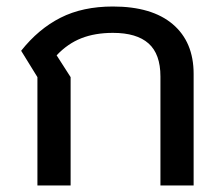

<svg xmlns="http://www.w3.org/2000/svg" viewBox="-20 -570 680 590"><path d="M95 -333 45 -414Q98 -481 166 -515.5Q234 -550 327 -550Q447 -550 511 -495.5Q575 -441 575 -343V0H473V-335Q473 -404 436.5 -436.5Q400 -469 327 -469Q272 -469 230 -452.5Q188 -436 154 -400L197 -333V0H95Z"/></svg>

Font: Prompt
Style: Regular
Weight: 400
Designer: Katatrad Team
Foundry: CadsonDemak
Version: Version 1.001